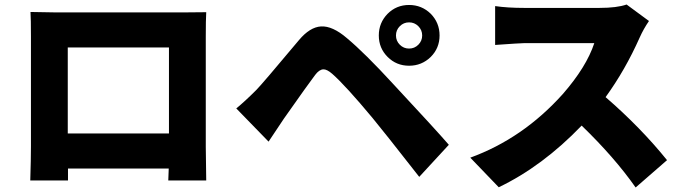

<svg xmlns="http://www.w3.org/2000/svg" viewBox="-20 -776 3040 850"><path d="M280 -566V-185H728V-566ZM891 -126Q891 -83 893 23H725L727 -30H281V23H114Q117 -73 117 -128V-614Q117 -692 115 -723Q197 -721 230 -721H788Q853 -721 893 -722Q891 -689 891 -614Z M1750 -578Q1767 -561 1791 -561Q1815 -561 1832 -578Q1849 -595 1849 -619Q1849 -643 1832 -660Q1815 -677 1791 -677Q1767 -677 1750 -660Q1733 -643 1733 -619Q1733 -595 1750 -578ZM1696 -715Q1735 -754 1791 -754Q1847 -754 1887 -715Q1926 -675 1926 -619Q1926 -563 1887 -524Q1847 -485 1791 -485Q1735 -485 1696 -524Q1657 -563 1657 -619Q1657 -675 1696 -715ZM1026 -296Q1063 -326 1115 -378Q1139 -402 1304 -599Q1352 -656 1401 -659Q1452 -662 1516 -607Q1595 -541 1719 -406Q1911 -200 1967 -135L1836 7Q1674 -200 1629 -254Q1510 -397 1451 -449Q1427 -470 1411 -469Q1393 -468 1375 -444Q1346 -406 1237 -251Q1211 -213 1169 -149Z M2853 -683Q2829 -648 2812 -610Q2748 -466 2661 -346Q2816 -212 2933 -67L2794 54Q2700 -80 2555 -220Q2382 -40 2188 53L2062 -78Q2295 -163 2471 -359Q2576 -479 2611 -585H2300Q2284 -585 2172 -577V-749Q2228 -741 2300 -741H2634Q2711 -741 2754 -756Z"/></svg>

Font: KaiGen Gothic KR Heavy
Style: Heavy
Weight: 900
Designer: Ryoko NISHIZUKA  (kana & ideographs); Paul D. Hunt (Latin, Greek & Cyrillic); Wenlong ZHANG  (bopomofo); Sandoll Communi
Foundry: Adobe Systems Incorporated
Version: Version 1.002 March 28, 2018